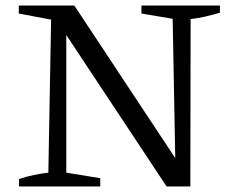

<svg xmlns="http://www.w3.org/2000/svg" viewBox="-20 -675 851 695"><path d="M492 -655H776V-629Q749 -621 723 -615Q697 -609 670 -606L669 0H583L201 -577L220 -583V-50L343 -30V0H49V-27Q76 -36 102.5 -41.5Q129 -47 155 -50L165 -604L48 -626V-655H249L632 -76L615 -71L605 -607L492 -626Z"/></svg>

Font: Piazzolla Thin
Style: Regular
Weight: 400
Version: Version 2.001